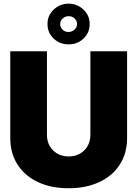

<svg xmlns="http://www.w3.org/2000/svg" viewBox="-20 -1003 738 1032"><path d="M465.8 -727.5H663.1V-261.7Q663.1 -178.7 623.5 -117.9Q584 -57.1 513.2 -24.2Q442.4 8.8 348.6 8.8Q254.9 8.8 184.3 -24.2Q113.8 -57.1 74.5 -117.9Q35.2 -178.7 35.2 -261.7V-727.5H232.4V-278.3Q232.4 -227.5 265.4 -194.8Q298.3 -162.1 348.6 -162.1Q399.9 -162.1 432.9 -194.8Q465.8 -227.5 465.8 -278.3ZM348.6 -764.6Q301.3 -764.2 268.1 -796.1Q234.9 -828.1 235.4 -874Q234.9 -918.9 268.1 -950.9Q301.3 -982.9 348.6 -983.4Q396 -982.9 429.2 -950.9Q462.4 -918.9 461.9 -874Q462.4 -828.1 429.2 -796.1Q396 -764.2 348.6 -764.6ZM348.6 -831.1Q367.2 -831.5 380.6 -843.8Q394 -856 394.5 -874Q394 -891.1 380.9 -903.8Q367.7 -916.5 348.6 -916Q330.6 -916 316.9 -903.6Q303.2 -891.1 303.7 -874Q303.2 -856 316.7 -843.3Q330.1 -830.6 348.6 -831.1Z"/></svg>

Font: Inter Tight Black
Style: Regular
Weight: 900
Designer: Rasmus Andersson
Foundry: rsms
Version: Version 3.004; ttfautohint (v1.8.4.7-5d5b)